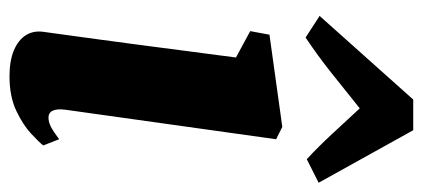

<svg xmlns="http://www.w3.org/2000/svg" viewBox="-263 -617 890 404"><g transform="rotate(90 182.0 -415.0)"><path d="M140.5 10Q108 10 86 0.8Q64 -8.5 54 -24.5Q44 -40.5 47 -61.5Q50 -83.5 54.2 -113.8Q58.5 -144 63.5 -181.8Q68.5 -219.5 74.5 -264.2Q80.5 -309 87 -359.8Q93.5 -410.5 101 -466.5L45.5 -496.5L53 -537L247 -564L273 -551L211 -108.5Q208.5 -90.5 212.8 -81.2Q217 -72 227.5 -72Q236.5 -72 246.5 -77Q256.5 -82 273 -94.5L286 -61Q279.5 -52.5 261.2 -35.5Q243 -18.5 213 -4.2Q183 10 140.5 10ZM59 -613 13.5 -642.5 189.5 -839.5H254L364.5 -640.5L315 -615.5Q288.5 -640 261.5 -669.2Q234.5 -698.5 208 -727Q171.5 -697.5 134 -667.8Q96.5 -638 59 -613Z"/></g></svg>

Font: Merriweather 28pt Black
Style: Italic
Weight: 900
Italic angle: -7.8°
Version: Version 2.101